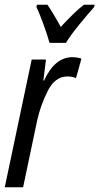

<svg xmlns="http://www.w3.org/2000/svg" viewBox="-20 -786 417 806"><path d="M0 0H77L136 -280Q150 -344 180.5 -404.5Q211 -465 263 -465Q284 -465 299 -458L322 -540Q302 -546 284 -546Q210 -546 165 -448H162L173 -536H113ZM188 -606H257Q273 -634 312.5 -682.5Q352 -731 375 -756L377 -766H332Q310 -749 286 -725.5Q262 -702 235 -673Q218 -704 203.5 -728Q189 -752 179 -766H135L133 -756Q146 -730 163.5 -681Q181 -632 188 -606Z"/></svg>

Font: Noto Sans UI Condensed
Style: Italic
Weight: 400
Width: 3
Italic angle: -12°
Designer: Monotype Design Team
Foundry: Monotype Imaging Inc.
Version: Version 1.901